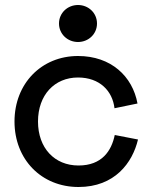

<svg xmlns="http://www.w3.org/2000/svg" viewBox="-20 -734 604 768"><path d="M216 -640C216 -598 250 -566 292 -566C334 -566 368 -598 368 -640C368 -682 334 -714 292 -714C250 -714 216 -682 216 -640ZM38 -248C38 -96 146 14 294 14C439 14 510 -83 532 -176L439 -194C426 -131 388 -72 294 -72C198 -72 132 -142 132 -248C132 -354 198 -424 292 -424C379 -424 430 -370 438 -301L530 -320C510 -429 424 -510 292 -510C146 -510 38 -400 38 -248Z"/></svg>

Font: Space Text Medium
Style: Regular
Weight: 500
Designer: Florian Karsten (Space Text), Colophon Foundry (Space Mono)
Foundry: Florian Karsten
Version: Version 1.003;PS 001.003;hotconv 1.0.88;makeotf.lib2.5.64775